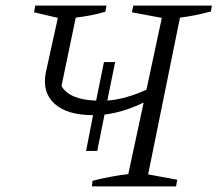

<svg xmlns="http://www.w3.org/2000/svg" viewBox="-20 -667 778 687"><path d="M309 0 311 -20Q345 -29 378.5 -35Q412 -41 439 -44L494 -300Q421 -265 354 -257L328 -127H288L313 -255Q220 -255 175 -296Q130 -337 144 -408L187 -603L102 -623L106 -647H361L357 -625Q330 -617 303.5 -612Q277 -607 251 -604L200 -359Q229 -310 324 -307L352 -445H392L364 -307Q429 -312 504 -346L559 -603L452 -623L457 -647H738L735 -626Q705 -618 677.5 -612.5Q650 -607 624 -604L510 -43L614 -24L610 0Z"/></svg>

Font: Piazzolla Light
Style: Italic
Weight: 300
Italic angle: -11.3°
Designer: Juan Pablo del Peral
Foundry: Huerta Tipografica
Version: Version 1.330